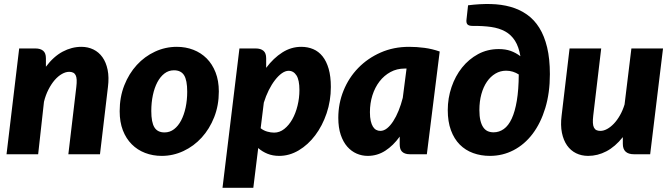

<svg xmlns="http://www.w3.org/2000/svg" viewBox="-20 -756 3293 941"><path d="M205 -429Q242.5 -479 287 -502.8Q331.5 -526.5 379 -526.5Q411 -526.5 437.8 -513.5Q464.5 -500.5 482.2 -475.5Q500 -450.5 507.5 -413.8Q515 -377 509 -329.5L470 0H315L354 -329.5Q356.5 -350.5 355.8 -365Q355 -379.5 350.5 -388Q346 -396.5 338 -400.2Q330 -404 319 -404Q302 -404 283.5 -393.5Q265 -383 248.2 -363.8Q231.5 -344.5 217.5 -317.2Q203.5 -290 195.5 -257L167 0H12L74 -518.5H154Q178 -518.5 191.5 -507.2Q205 -496 205 -470.5Z M786.5 -107Q812.5 -107 833 -122.8Q853.5 -138.5 867.8 -165.8Q882 -193 889.8 -229.2Q897.5 -265.5 897.5 -306.5Q897.5 -363 882.2 -387.2Q867 -411.5 832.5 -411.5Q806.5 -411.5 786 -395.8Q765.5 -380 751.2 -353Q737 -326 729.2 -289.5Q721.5 -253 721.5 -212Q721.5 -156.5 736.8 -131.8Q752 -107 786.5 -107ZM772.5 8Q729 8 691.2 -6.5Q653.5 -21 625.8 -48.8Q598 -76.5 582.2 -117.2Q566.5 -158 566.5 -211Q566.5 -280 589.2 -337.8Q612 -395.5 650.5 -437.5Q689 -479.5 739.8 -503Q790.5 -526.5 846.5 -526.5Q890 -526.5 927.5 -512Q965 -497.5 992.8 -469.8Q1020.5 -442 1036.5 -401.2Q1052.5 -360.5 1052.5 -307.5Q1052.5 -239.5 1029.8 -181.8Q1007 -124 968.5 -81.8Q930 -39.5 879.2 -15.8Q828.5 8 772.5 8Z M1257.5 -127.5Q1272 -116 1289.8 -111Q1307.5 -106 1323.5 -106Q1350.5 -106 1373.2 -124Q1396 -142 1412.5 -171.2Q1429 -200.5 1438.2 -238Q1447.5 -275.5 1447.5 -314.5Q1447.5 -364 1433 -386.5Q1418.5 -409 1394.5 -409Q1378.5 -409 1361.2 -396.8Q1344 -384.5 1327.8 -363.5Q1311.5 -342.5 1297.2 -314Q1283 -285.5 1273 -253ZM1284.5 -423.5Q1320.5 -471.5 1363.8 -499Q1407 -526.5 1456.5 -526.5Q1488.5 -526.5 1515 -515.2Q1541.5 -504 1560.8 -480Q1580 -456 1590.8 -418.8Q1601.5 -381.5 1601.5 -330Q1601.5 -262 1580.8 -200.8Q1560 -139.5 1525 -93Q1490 -46.5 1444.2 -19.2Q1398.5 8 1348.5 8Q1316.5 8 1290.8 -2.5Q1265 -13 1245.5 -30.5L1221.5 164.5H1070.5L1153.5 -518.5H1233.5Q1257.5 -518.5 1271 -507.2Q1284.5 -496 1284.5 -470.5Z M1963 -420Q1925 -420 1893.8 -403Q1862.5 -386 1840 -356.8Q1817.5 -327.5 1805.2 -288.8Q1793 -250 1793 -206Q1793 -181 1797 -163.5Q1801 -146 1807.8 -135.2Q1814.5 -124.5 1823.8 -119.5Q1833 -114.5 1844 -114.5Q1861 -114.5 1877 -127.2Q1893 -140 1907.2 -162Q1921.5 -184 1933.5 -213.5Q1945.5 -243 1954 -276.5L1972.5 -420ZM1939 -86.5Q1907.5 -42.5 1868.2 -17.2Q1829 8 1782 8Q1754 8 1728 -3.2Q1702 -14.5 1682 -37.2Q1662 -60 1650 -95.2Q1638 -130.5 1638 -178.5Q1638 -249 1663.8 -312.2Q1689.5 -375.5 1735.8 -423Q1782 -470.5 1845.5 -498.5Q1909 -526.5 1985 -526.5Q2022 -526.5 2060 -521.5Q2098 -516.5 2135 -503.5L2072 0H1989Q1974.5 0 1964.8 -3.8Q1955 -7.5 1949.2 -14Q1943.5 -20.5 1941.2 -29.5Q1939 -38.5 1939 -49Z M2399 -107.5Q2426.5 -107.5 2449.2 -123.8Q2472 -140 2488 -174.5Q2504 -209 2513 -262.5Q2522 -316 2522.5 -391Q2509.5 -399.5 2493.8 -404.5Q2478 -409.5 2460.5 -409.5Q2432 -409.5 2408 -395.2Q2384 -381 2366.5 -355.5Q2349 -330 2339.2 -294.5Q2329.5 -259 2329.5 -216.5Q2329.5 -186.5 2334.5 -165.8Q2339.5 -145 2348.5 -132Q2357.5 -119 2370.2 -113.2Q2383 -107.5 2399 -107.5ZM2274 -730Q2332.5 -737.5 2385 -736.2Q2437.5 -735 2482 -722.5Q2526.5 -710 2562.2 -685Q2598 -660 2623 -620Q2648 -580 2661.5 -523.8Q2675 -467.5 2675 -392.5Q2675 -300.5 2652.5 -226.5Q2630 -152.5 2590.5 -100.2Q2551 -48 2497.2 -20Q2443.5 8 2381 8Q2337 8 2299 -5.8Q2261 -19.5 2233.2 -47.5Q2205.5 -75.5 2190 -117.8Q2174.5 -160 2174.5 -216.5Q2174.5 -275 2193 -329.2Q2211.5 -383.5 2244.5 -424.8Q2277.5 -466 2323.2 -490.8Q2369 -515.5 2424.5 -515.5Q2457.5 -515.5 2482.8 -506.5Q2508 -497.5 2530.5 -480.5Q2522.5 -527 2504 -556.2Q2485.5 -585.5 2456.2 -601.8Q2427 -618 2387.2 -623.8Q2347.5 -629.5 2296.5 -629Q2277 -629 2270.5 -637Q2264 -645 2266.5 -662Z M3229.5 -518.5 3166.5 0H3087.5Q3032.5 0 3032.5 -51V-84Q2995 -37 2952 -14.5Q2909 8 2862.5 8Q2830 8 2803.5 -5Q2777 -18 2759.2 -43.2Q2741.5 -68.5 2734 -105.2Q2726.5 -142 2732.5 -189.5L2771.5 -518.5H2926.5L2887.5 -189.5Q2885 -168.5 2885.8 -154Q2886.5 -139.5 2891 -130.8Q2895.5 -122 2903.2 -118.2Q2911 -114.5 2922.5 -114.5Q2938.5 -114.5 2955.5 -123.8Q2972.5 -133 2988.5 -149.8Q3004.5 -166.5 3018.2 -190.5Q3032 -214.5 3041 -244L3074.5 -518.5Z"/></svg>

Font: Lato ExtraBold
Style: Italic
Weight: 800
Italic angle: -7°
Designer: Lukasz Dziedzic with Adam Twardoch and Botio Nikoltchev
Foundry: tyPoland Lukasz Dziedzic
Version: Version 2.015; 2015-08-06; http://www.latofonts.com/